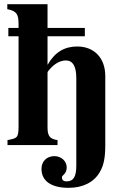

<svg xmlns="http://www.w3.org/2000/svg" viewBox="-20 -696 596 921"><path d="M387 -562H208V-676H15V-652C61 -643 69 -627 69 -579V-562H20V-522H69V-89C69 -33 61 -33 16 -24V0H256V-24C219 -29 208 -44 208 -85V-348C208 -352 216 -362 226 -372C248 -394 272 -406 296 -406C330 -406 346 -377 346 -321V98C346 151 333 174 299 174C280 174 277 163 277 153C277 145 300 139 300 107C300 77 274 53 241 53C204 53 179 78 179 114C179 173 227 205 309 205C378 205 431 178 459 129C478 97 485 59 485 0V-331C485 -418 432 -473 350 -473C290 -473 243 -446 209 -386H208V-522H387Z"/></svg>

Font: STIXGeneral
Style: Bold
Weight: 700
Designer: MicroPress Inc., with final additions and corrections provided by Coen Hoffman, Elsevier (retired)
Version: Version 1.1.0